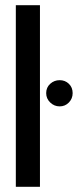

<svg xmlns="http://www.w3.org/2000/svg" viewBox="-20 -720 300 740"><path d="M210 -411Q189 -411 173.5 -397Q158 -383 158 -361Q158 -340 173.5 -325Q189 -310 210 -310Q231 -310 245.5 -325Q260 -340 260 -361Q260 -383 245.5 -397Q231 -411 210 -411ZM41 0H134V-700H41Z"/></svg>

Font: Advent Pro SemiBold
Style: Regular
Weight: 600
Designer: VivaRado, Andreas Kalpakidis
Foundry: VivaRado, Andreas Kalpakidis
Version: Version 3.000